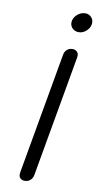

<svg xmlns="http://www.w3.org/2000/svg" viewBox="-100 -948 512 1001"><g transform="rotate(10 155.5 -447.5)"><path d="M76 -19Q76 -26 77 -30L190 -670Q193 -689 205 -699.5Q217 -710 234 -710Q248 -710 257 -702Q266 -694 266 -680Q266 -674 265 -670L152 -30Q149 -12 137 -1Q125 10 107 10Q93 10 84.5 2.5Q76 -5 76 -19ZM204 -845Q204 -868 223.5 -886.5Q243 -905 268 -905Q286 -905 298.5 -892.5Q311 -880 311 -862Q311 -839 292 -820.5Q273 -802 250 -802Q230 -802 217 -814.5Q204 -827 204 -845Z"/></g></svg>

Font: Kodchasan
Style: Italic
Weight: 400
Italic angle: -10°
Version: Version 1.000; ttfautohint (v1.6)